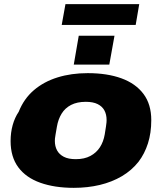

<svg xmlns="http://www.w3.org/2000/svg" viewBox="-20 -892 779 924"><path d="M335 12Q243 12 174 -12.5Q105 -37 68 -87Q31 -137 31 -213Q31 -254 41 -290Q51 -326 70 -354Q95 -417 143 -458Q191 -499 257 -519.5Q323 -540 402 -540Q496 -540 564.5 -515Q633 -490 670.5 -440Q708 -390 708 -314Q708 -252 692 -202Q676 -152 647 -114Q614 -72 566.5 -44Q519 -16 460.5 -2Q402 12 335 12ZM345 -126Q386 -126 415 -141.5Q444 -157 461 -183.5Q478 -210 484 -245Q488 -270 490 -283Q492 -296 492.5 -303Q493 -310 493 -314Q493 -341 482.5 -360.5Q472 -380 450 -391Q428 -402 393 -402Q351 -402 322 -387Q293 -372 276.5 -345Q260 -318 254 -283Q250 -259 247.5 -245.5Q245 -232 244.5 -225.5Q244 -219 244 -214Q244 -188 254.5 -168.5Q265 -149 287 -137.5Q309 -126 345 -126ZM335 -581 359 -720H531L506 -581ZM277 -772 295 -872H650L633 -772Z"/></svg>

Font: Archivo SemiExpanded Black
Style: Italic
Weight: 900
Width: 6
Italic angle: -10°
Designer: Hector Gatti
Foundry: Omnibus-Type
Version: Version 2.001